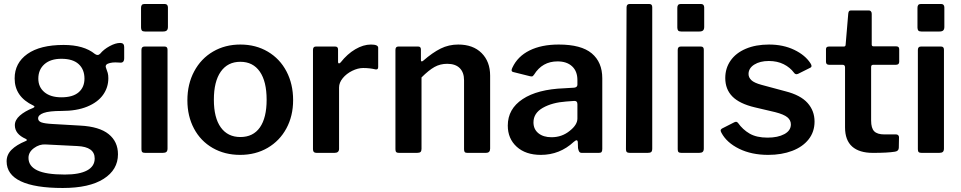

<svg xmlns="http://www.w3.org/2000/svg" viewBox="-20 -762 4788 957"><path d="M599 -528V-472Q599 -447 577 -450Q569 -451 555 -451Q540 -451 528 -448Q502 -442 508 -425Q514 -409 517 -398.5Q520 -388 520 -372Q520 -326 493.5 -289Q467 -252 414.5 -230.5Q362 -209 287 -209Q225 -209 197.5 -199Q170 -189 170 -172Q170 -158 186.5 -152Q203 -146 242 -144L380 -136Q475 -131 521.5 -93.5Q568 -56 568 7Q568 84 496.5 129.5Q425 175 293 175Q154 175 83.5 141.5Q13 108 13 42Q13 9 37.5 -15.5Q62 -40 108 -59Q114 -61 114 -64Q114 -67 108 -70Q54 -94 54 -138Q54 -164 79 -186Q104 -208 145 -224Q152 -228 152 -230Q152 -233 146 -236Q53 -280 53 -371Q53 -448 116.5 -493Q180 -538 297 -538Q398 -538 453 -493Q460 -488 466 -488Q473 -488 479 -494Q497 -516 526.5 -532Q556 -548 579 -548Q599 -548 599 -528ZM401 -370Q401 -416 372 -442.5Q343 -469 286 -469Q232 -469 201.5 -442Q171 -415 171 -370Q171 -328 201.5 -302.5Q232 -277 286 -277Q343 -277 372 -302Q401 -327 401 -370ZM207 -42Q177 -44 149.5 -24Q122 -4 122 25Q122 66 165.5 87Q209 108 303 108Q376 108 414 87.5Q452 67 452 28Q452 -30 366 -34Z M817 -628Q817 -616 811.5 -610.5Q806 -605 793 -605H702Q691 -605 687 -610Q683 -615 683 -625V-723Q683 -742 699 -742H802Q809 -742 813 -737.5Q817 -733 817 -725ZM815 -22Q815 -10 809.5 -5Q804 0 791 0H704Q693 0 689 -4Q685 -8 685 -18V-513Q685 -530 700 -530H801Q815 -530 815 -514Z M914 -262Q914 -343 948 -406.5Q982 -470 1042 -505Q1102 -540 1178 -540Q1255 -540 1315 -504.5Q1375 -469 1408 -406Q1441 -343 1441 -263Q1441 -184 1407.5 -122Q1374 -60 1314 -25Q1254 10 1177 10Q1100 10 1040 -24.5Q980 -59 947 -121Q914 -183 914 -262ZM1309 -265Q1309 -356 1275 -405Q1241 -454 1178 -454Q1115 -454 1080.5 -405Q1046 -356 1046 -265Q1046 -175 1080.5 -127Q1115 -79 1178 -79Q1242 -79 1275.5 -127Q1309 -175 1309 -265Z M1540 -18V-513Q1540 -530 1554 -530H1651Q1665 -530 1665 -515V-454Q1665 -446 1670 -446Q1673 -446 1678 -451Q1711 -493 1751 -516.5Q1791 -540 1829 -540Q1865 -540 1865 -524V-428Q1865 -414 1852 -416Q1824 -423 1790 -423Q1764 -423 1735.5 -409Q1707 -395 1688.5 -372.5Q1670 -350 1670 -326V-20Q1670 0 1647 0H1558Q1540 0 1540 -18Z M1951 -18V-513Q1951 -530 1965 -530H2065Q2078 -530 2078 -515V-463Q2078 -457 2081 -456Q2084 -455 2089 -459Q2136 -500 2176.5 -520Q2217 -540 2264 -540Q2338 -540 2380.5 -497.5Q2423 -455 2423 -385V-21Q2423 0 2402 0H2310Q2300 0 2296.5 -4Q2293 -8 2293 -18V-362Q2293 -401 2271.5 -422.5Q2250 -444 2209 -444Q2174 -444 2145.5 -428Q2117 -412 2081 -376V-20Q2081 -9 2076 -4.5Q2071 0 2058 0H1969Q1959 0 1955 -4Q1951 -8 1951 -18Z M2676 10Q2600 10 2555.5 -30.5Q2511 -71 2511 -136Q2511 -219 2585 -268Q2659 -317 2792 -322L2842 -325Q2858 -327 2858 -340V-363Q2858 -407 2831.5 -431.5Q2805 -456 2759 -456Q2683 -456 2642 -390Q2639 -386 2636.5 -383.5Q2634 -381 2630 -381Q2625 -381 2622 -382L2538 -403Q2530 -405 2530 -412Q2530 -417 2534 -425Q2560 -481 2619.5 -510.5Q2679 -540 2765 -540Q2877 -540 2929.5 -496Q2982 -452 2982 -372V-20Q2982 -9 2978.5 -4.5Q2975 0 2965 0H2880Q2871 0 2867 -6Q2863 -12 2861 -24L2860 -54Q2859 -63 2853 -63Q2850 -63 2840 -55Q2770 10 2676 10ZM2843 -259 2802 -256Q2732 -251 2685.5 -224.5Q2639 -198 2639 -152Q2639 -118 2663.5 -98Q2688 -78 2729 -78Q2781 -78 2820 -110Q2858 -140 2858 -171V-242Q2858 -251 2854.5 -255Q2851 -259 2843 -259Z M3231 -22Q3231 -9 3226 -4.5Q3221 0 3208 0H3120Q3109 0 3104.5 -4Q3100 -8 3100 -18L3103 -725Q3103 -742 3118 -742H3217Q3231 -742 3231 -726Z M3490 -628Q3490 -616 3484.5 -610.5Q3479 -605 3466 -605H3375Q3364 -605 3360 -610Q3356 -615 3356 -625V-723Q3356 -742 3372 -742H3475Q3482 -742 3486 -737.5Q3490 -733 3490 -725ZM3488 -22Q3488 -10 3482.5 -5Q3477 0 3464 0H3377Q3366 0 3362 -4Q3358 -8 3358 -18V-513Q3358 -530 3373 -530H3474Q3488 -530 3488 -514Z M3812 -458Q3768 -458 3739.5 -440Q3711 -422 3711 -393Q3711 -376 3725 -362.5Q3739 -349 3776 -339L3895 -307Q3970 -288 4005 -249Q4040 -210 4040 -156Q4040 -105 4010.5 -67.5Q3981 -30 3928.5 -10Q3876 10 3809 10Q3726 10 3664 -20.5Q3602 -51 3576 -100Q3572 -108 3572 -111Q3572 -117 3578 -121L3637 -151Q3644 -155 3649 -155Q3653 -155 3658 -150Q3682 -116 3716.5 -96Q3751 -76 3806 -76Q3857 -76 3889.5 -93.5Q3922 -111 3922 -142Q3922 -163 3904.5 -177.5Q3887 -192 3844 -203L3742 -227Q3666 -245 3630.5 -281Q3595 -317 3595 -373Q3595 -422 3621.5 -460Q3648 -498 3697.5 -519Q3747 -540 3813 -540Q3884 -540 3939 -513.5Q3994 -487 4020 -446Q4025 -438 4025 -433Q4025 -428 4020 -425L3958 -394Q3952 -392 3951 -392Q3943 -392 3938 -399Q3918 -426 3886 -442Q3854 -458 3812 -458Z M4332 -439Q4322 -439 4322 -428V-161Q4322 -123 4337.5 -107.5Q4353 -92 4388 -92H4447Q4453 -92 4457 -88Q4461 -84 4461 -78L4460 -26Q4460 -9 4441 -6Q4405 0 4331 0Q4263 0 4227.5 -31.5Q4192 -63 4192 -127V-426Q4192 -439 4180 -439H4113Q4097 -439 4097 -454V-517Q4097 -530 4112 -530H4186Q4195 -530 4195 -540L4208 -694Q4209 -703 4212 -706.5Q4215 -710 4222 -710H4311Q4317 -710 4321 -705.5Q4325 -701 4325 -693V-540Q4325 -531 4334 -531H4447Q4462 -531 4462 -517V-454Q4462 -439 4445 -439Z M4687 -628Q4687 -616 4681.5 -610.5Q4676 -605 4663 -605H4572Q4561 -605 4557 -610Q4553 -615 4553 -625V-723Q4553 -742 4569 -742H4672Q4679 -742 4683 -737.5Q4687 -733 4687 -725ZM4685 -22Q4685 -10 4679.5 -5Q4674 0 4661 0H4574Q4563 0 4559 -4Q4555 -8 4555 -18V-513Q4555 -530 4570 -530H4671Q4685 -530 4685 -514Z"/></svg>

Font: n
Style: Regular
Weight: 600
Designer: Pablo Impallari, Rodrigo Fuenzalida
Foundry: Impallari Type
Version: Version 1.002; ttfautohint (v1.5)